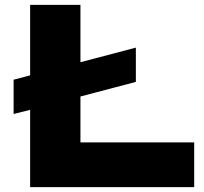

<svg xmlns="http://www.w3.org/2000/svg" viewBox="-20 -770 838 790"><path d="M104 -750V-460L36 -442V-301L104 -318V0H779V-184H311V-373L539 -433V-574L311 -514V-750Z"/></svg>

Font: Bounded
Style: Bold
Weight: 700
Designer: Vlad Churkin
Version: Version 3.0